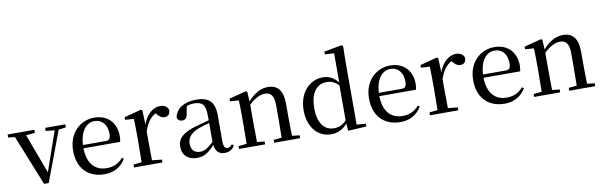

<svg xmlns="http://www.w3.org/2000/svg" viewBox="-61 -1318 5765 1841"><g transform="rotate(-10 2822.0 -397.0)"><path d="M356 -492 442 -483 308 -98 164 -484 251 -492V-522H-9V-492L56 -485L253 5H298L481 -483L552 -492V-522H356Z M843 15C935 15 1005 -27 1048 -99L1031 -112C992 -65 942 -39 872 -39C765 -39 687 -108 684 -265H1041C1045 -281 1047 -301 1047 -325C1047 -445 970 -537 835 -537C700 -537 582 -432 582 -260C582 -78 691 15 843 15ZM685 -297C691 -432 754 -504 832 -504C908 -504 954 -446 954 -360C954 -316 943 -297 906 -297Z M1309 -319C1336 -400 1372 -448 1422 -475L1431 -466C1455 -439 1474 -424 1501 -424C1540 -424 1557 -448 1557 -485C1548 -520 1515 -537 1475 -537C1408 -537 1342 -480 1309 -388L1303 -526L1290 -534L1124 -490V-465L1209 -459C1211 -410 1212 -363 1212 -295V-230L1210 -37L1130 -28V0H1406V-28L1311 -38L1309 -230Z M2010 14C2054 14 2086 -3 2108 -42L2092 -56C2075 -36 2063 -29 2047 -29C2021 -29 2007 -46 2007 -104V-355C2007 -483 1951 -537 1830 -537C1709 -537 1632 -486 1615 -402C1620 -377 1638 -363 1664 -363C1691 -363 1711 -378 1716 -420L1730 -493C1755 -502 1778 -505 1801 -505C1880 -505 1913 -475 1913 -365V-321C1871 -310 1825 -298 1786 -287C1648 -247 1600 -196 1600 -116C1600 -32 1660 15 1740 15C1814 15 1857 -17 1915 -80C1923 -21 1953 14 2010 14ZM1913 -111C1853 -55 1819 -38 1783 -38C1729 -38 1694 -68 1694 -130C1694 -189 1727 -232 1808 -263C1838 -274 1875 -285 1913 -295Z M2572 0H2747V-28L2674 -36C2672 -91 2671 -174 2671 -230V-348C2671 -482 2617 -537 2528 -537C2462 -537 2398 -508 2330 -431L2325 -526L2312 -534L2146 -490V-465L2231 -459C2233 -410 2234 -363 2234 -295V-230L2232 -36L2152 -28V0H2406V-28L2333 -36L2331 -230V-398C2392 -458 2448 -479 2487 -479C2543 -479 2575 -446 2575 -352V-230L2573 -36L2494 -28V0Z M3212 10 3391 0V-28L3303 -34V-647L3306 -800L3291 -809L3120 -777V-750L3209 -745V-462C3165 -515 3115 -537 3062 -537C2931 -537 2826 -429 2826 -255C2826 -92 2919 15 3048 15C3110 15 3164 -10 3208 -61ZM3206 -93C3168 -52 3131 -37 3085 -37C2996 -37 2930 -104 2930 -258C2930 -423 3003 -486 3091 -486C3132 -486 3167 -471 3206 -434Z M3724 15C3816 15 3886 -27 3929 -99L3912 -112C3873 -65 3823 -39 3753 -39C3646 -39 3568 -108 3565 -265H3922C3926 -281 3928 -301 3928 -325C3928 -445 3851 -537 3716 -537C3581 -537 3463 -432 3463 -260C3463 -78 3572 15 3724 15ZM3566 -297C3572 -432 3635 -504 3713 -504C3789 -504 3835 -446 3835 -360C3835 -316 3824 -297 3787 -297Z M4190 -319C4217 -400 4253 -448 4303 -475L4312 -466C4336 -439 4355 -424 4382 -424C4421 -424 4438 -448 4438 -485C4429 -520 4396 -537 4356 -537C4289 -537 4223 -480 4190 -388L4184 -526L4171 -534L4005 -490V-465L4090 -459C4092 -410 4093 -363 4093 -295V-230L4091 -37L4011 -28V0H4287V-28L4192 -38L4190 -230Z M4738 15C4830 15 4900 -27 4943 -99L4926 -112C4887 -65 4837 -39 4767 -39C4660 -39 4582 -108 4579 -265H4936C4940 -281 4942 -301 4942 -325C4942 -445 4865 -537 4730 -537C4595 -537 4477 -432 4477 -260C4477 -78 4586 15 4738 15ZM4580 -297C4586 -432 4649 -504 4727 -504C4803 -504 4849 -446 4849 -360C4849 -316 4838 -297 4801 -297Z M5445 0H5620V-28L5547 -36C5545 -91 5544 -174 5544 -230V-348C5544 -482 5490 -537 5401 -537C5335 -537 5271 -508 5203 -431L5198 -526L5185 -534L5019 -490V-465L5104 -459C5106 -410 5107 -363 5107 -295V-230L5105 -36L5025 -28V0H5279V-28L5206 -36L5204 -230V-398C5265 -458 5321 -479 5360 -479C5416 -479 5448 -446 5448 -352V-230L5446 -36L5367 -28V0Z"/></g></svg>

Font: Source Han Serif CN Medium
Style: Regular
Weight: 500
Designer: Ryoko NISHIZUKA 西塚涼子 (kana & ideographs); Frank Grießhammer (Latin, Greek & Cyrillic); Wenlong ZHANG 张文龙 (bopomofo); San
Foundry: Adobe
Version: Version 2.002;hotconv 1.1.0;makeotfexe 2.6.0